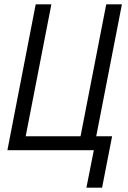

<svg xmlns="http://www.w3.org/2000/svg" viewBox="-20 -690 590 882"><path d="M377 172 411 0H14L144 -670H216L98 -64H350L468 -670H540L422 -64H495L449 172Z"/></svg>

Font: Lode Term
Style: Italic
Weight: 400
Italic angle: -11°
Monospace: yes
Designer: Belleve Invis
Foundry: Belleve Invis
Version: Version 29.2.0